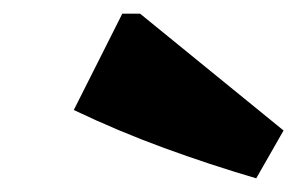

<svg xmlns="http://www.w3.org/2000/svg" viewBox="-20 -801 435 281"><path d="M355 -540Q287 -560 220 -584.5Q153 -609 88 -640L159 -781H185L395 -610Z"/></svg>

Font: Piazzolla SC Black
Style: Italic
Weight: 900
Italic angle: -11.3°
Designer: Juan Pablo del Peral
Foundry: Huerta Tipografica
Version: Version 1.330